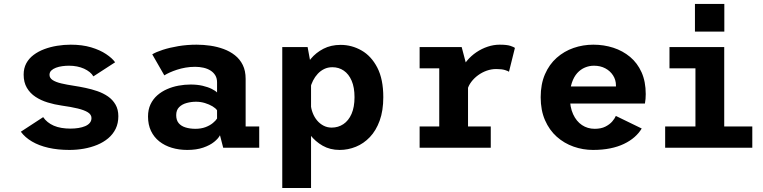

<svg xmlns="http://www.w3.org/2000/svg" viewBox="-20 -734 3790 954"><path d="M325 11Q267 11 220.2 0.2Q173.5 -10.5 139 -30.8Q104.5 -51 83.5 -79.5L194.5 -152Q203.5 -138.5 216.8 -127.8Q230 -117 247.2 -109.5Q264.5 -102 285.5 -98.5Q306.5 -95 329.5 -95Q351 -95 369.8 -98Q388.5 -101 403.2 -107.2Q418 -113.5 426.2 -123.5Q434.5 -133.5 434.5 -147.5Q434.5 -164.5 416.8 -175.8Q399 -187 366 -195Q333 -203 286 -209.5Q251 -214.5 217.2 -224.8Q183.5 -235 156.5 -252.8Q129.5 -270.5 113.5 -297.8Q97.5 -325 97.5 -363Q97.5 -395 110.5 -419.2Q123.5 -443.5 146.8 -461Q170 -478.5 200 -489.8Q230 -501 263.8 -506.5Q297.5 -512 331.5 -512Q388.5 -512 432.8 -498.8Q477 -485.5 507.2 -465.2Q537.5 -445 552 -424.5L444 -354.5Q437.5 -366 425.5 -375.8Q413.5 -385.5 397.5 -392.8Q381.5 -400 362.5 -403.8Q343.5 -407.5 323 -407.5Q306.5 -407.5 289.5 -405.2Q272.5 -403 258 -397.5Q243.5 -392 234.8 -383.5Q226 -375 226 -362Q226 -346.5 241.5 -336.2Q257 -326 284.8 -319.5Q312.5 -313 349 -307.5Q375.5 -303.5 405.2 -297.2Q435 -291 464 -281Q493 -271 516.5 -254.8Q540 -238.5 554 -214.2Q568 -190 568 -156.5Q568 -121.5 554.8 -94.2Q541.5 -67 517.8 -47Q494 -27 463 -14.2Q432 -1.5 396.8 4.8Q361.5 11 325 11Z M910.5 11Q869 11 833.5 0.2Q798 -10.5 771.5 -31.5Q745 -52.5 730.2 -83.5Q715.5 -114.5 715.5 -155Q715.5 -189.5 728 -215.8Q740.5 -242 762 -260.8Q783.5 -279.5 810.5 -291.2Q837.5 -303 867.5 -308.5Q897.5 -314 927 -314Q960 -314 986.8 -307.8Q1013.5 -301.5 1032 -292.2Q1050.5 -283 1058.5 -274.5V-325Q1058.5 -345 1049.8 -359.5Q1041 -374 1026 -383.5Q1011 -393 991.2 -397.5Q971.5 -402 949.5 -402Q924.5 -402 901.8 -398Q879 -394 859.2 -387.5Q839.5 -381 823.5 -373.8Q807.5 -366.5 796.5 -359.5L736.5 -464Q755 -475.5 789 -486.5Q823 -497.5 866.5 -504.8Q910 -512 957 -512Q991 -512 1025.2 -507Q1059.5 -502 1091 -490.5Q1122.5 -479 1147.2 -459.5Q1172 -440 1186.2 -411.2Q1200.5 -382.5 1200.5 -342V-105.5H1268V0H1089L1073 -62Q1065 -46 1044 -29Q1023 -12 989.5 -0.5Q956 11 910.5 11ZM951 -94Q979 -94 1001 -102.2Q1023 -110.5 1037.8 -122.8Q1052.5 -135 1058.5 -145V-186Q1052 -196 1035.8 -205.8Q1019.5 -215.5 998.2 -222Q977 -228.5 954 -228.5Q930 -228.5 907.2 -222.2Q884.5 -216 870 -201.5Q855.5 -187 855.5 -162Q855.5 -137 867.8 -122.2Q880 -107.5 901.8 -100.8Q923.5 -94 951 -94Z M1382.5 200V-500H1508.5L1525.5 -407.5V200ZM1667.5 11Q1620 11 1583.2 -10Q1546.5 -31 1521.5 -63.5Q1496.5 -96 1484 -132Q1471.5 -168 1471.5 -198.5L1524 -216.5Q1525.5 -194 1533.8 -172.8Q1542 -151.5 1555.8 -135.2Q1569.5 -119 1587.8 -109.5Q1606 -100 1628 -100Q1660.5 -100 1686.2 -117.2Q1712 -134.5 1726.8 -168.2Q1741.5 -202 1741.5 -251Q1741.5 -300 1727.2 -333Q1713 -366 1688.2 -383Q1663.5 -400 1631.5 -400Q1609 -400 1591 -391.2Q1573 -382.5 1559 -367.5Q1545 -352.5 1535.5 -333.8Q1526 -315 1521.5 -295.5L1473 -314Q1473 -344 1486.2 -378Q1499.5 -412 1524.8 -442.2Q1550 -472.5 1587.2 -491.8Q1624.5 -511 1672.5 -511Q1728 -511 1776.5 -483.2Q1825 -455.5 1854.8 -398Q1884.5 -340.5 1884.5 -251Q1884.5 -184 1866.5 -134.5Q1848.5 -85 1817.8 -52.8Q1787 -20.5 1748.2 -4.8Q1709.5 11 1667.5 11Z M2065 0V-105.5H2162.5V-394.5H2065V-500H2274L2305.5 -380.5V-105.5H2418.5V0ZM2303 -289.5 2255 -313.5Q2255.5 -347 2267.5 -377Q2279.5 -407 2300 -431.8Q2320.5 -456.5 2347.2 -474.5Q2374 -492.5 2403.5 -502.2Q2433 -512 2462.5 -512Q2499 -512 2516.5 -506Q2534 -500 2538.5 -496L2509 -377.5Q2505 -381 2489 -386Q2473 -391 2445.5 -391Q2421.5 -391 2398.2 -382.8Q2375 -374.5 2355.2 -360Q2335.5 -345.5 2321.8 -327.2Q2308 -309 2303 -289.5Z M2926.5 11Q2876.5 11 2829.8 -5.5Q2783 -22 2746.2 -54.8Q2709.5 -87.5 2688 -136.8Q2666.5 -186 2666.5 -251Q2666.5 -316 2687.8 -365Q2709 -414 2746 -446.8Q2783 -479.5 2830 -495.8Q2877 -512 2928 -512Q2980.5 -512 3027.5 -496.8Q3074.5 -481.5 3110.8 -451.2Q3147 -421 3167.8 -374.8Q3188.5 -328.5 3188.5 -266.5Q3188.5 -255.5 3187.5 -242.5Q3186.5 -229.5 3184.5 -219.5H2781V-304.5H3040.5Q3040.5 -306 3040.5 -307Q3040.5 -308 3040.5 -309.5Q3040.5 -337 3026.2 -359.2Q3012 -381.5 2987.5 -394.5Q2963 -407.5 2931 -407.5Q2908 -407.5 2886.5 -398.5Q2865 -389.5 2848.2 -371Q2831.5 -352.5 2821.5 -323Q2811.5 -293.5 2811.5 -252Q2811.5 -201.5 2827.8 -166.2Q2844 -131 2871.8 -112.5Q2899.5 -94 2935 -94Q2966.5 -94 2987.8 -104.8Q3009 -115.5 3021.8 -130.2Q3034.5 -145 3040 -158L3168.5 -95.5Q3154.5 -72 3132.5 -52.8Q3110.5 -33.5 3080.2 -19Q3050 -4.5 3011.8 3.2Q2973.5 11 2926.5 11Z M3285 0V-105.5H3435.5V-394.5H3306.5V-500H3578.5V-105.5H3718V0ZM3433 -714.5H3579V-577H3433Z"/></svg>

Font: Trispace Thin SemiBold
Style: Regular
Weight: 600
Version: Version 1.210